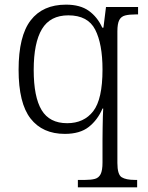

<svg xmlns="http://www.w3.org/2000/svg" viewBox="-20 -566 635 826"><path d="M315 240V208H346Q372 208 388.5 203.5Q405 199 413 183Q421 167 421 133V36Q421 12 421.5 -14.5Q422 -41 422.5 -64Q423 -87 424 -99H421Q400 -50 362 -20Q324 10 259 10Q163 10 111.5 -56Q60 -122 60 -266Q60 -411 112 -478.5Q164 -546 264 -546Q325 -546 362 -519.5Q399 -493 420 -447H425L436 -536H574V-504H565Q536 -504 518.5 -499.5Q501 -495 493 -479.5Q485 -464 485 -431V135Q485 185 503.5 196.5Q522 208 560 208H570V240ZM269 -36Q341 -36 381 -87.5Q421 -139 421 -267Q421 -377 389.5 -438.5Q358 -500 274 -500Q196 -500 160.5 -441Q125 -382 125 -265Q125 -149 159 -92.5Q193 -36 269 -36Z"/></svg>

Font: Noto Serif Sinhala Light
Style: Regular
Weight: 300
Designer: Jelle Bosma - Monotype Design Team
Foundry: Monotype Imaging Inc.
Version: Version 2.007; ttfautohint (v1.8.4.7-5d5b)